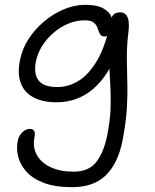

<svg xmlns="http://www.w3.org/2000/svg" viewBox="-20 -514 639 794"><path d="M278 260Q207 260 160.5 242Q114 224 88.5 195Q63 166 55 133Q47 100 53 71Q56 50 71 34.5Q86 19 103 19Q116 19 121 27Q126 35 123 51Q114 94 132.5 127Q151 160 190.5 178Q230 196 283 196Q346 196 377 157.5Q408 119 423 48Q435 -12 437 -61.5Q439 -111 436.5 -155Q434 -199 432 -241Q430 -283 435 -328L469 -313Q450 -256 423.5 -214.5Q397 -173 364.5 -145.5Q332 -118 294 -104.5Q256 -91 214 -91Q157 -91 119 -111Q81 -131 66 -170Q51 -209 63 -267Q72 -312 98 -352.5Q124 -393 162 -425Q200 -457 244 -475.5Q288 -494 332 -494Q381 -494 407 -479.5Q433 -465 441 -443Q449 -421 444 -397Q442 -387 432.5 -375Q423 -363 414 -363Q399 -363 393.5 -373Q388 -383 384 -396.5Q380 -410 368.5 -420Q357 -430 330 -430Q295 -430 262 -416Q229 -402 201.5 -378.5Q174 -355 155 -325Q136 -295 129 -262Q118 -210 139 -182Q160 -154 217 -154Q263 -154 305.5 -180Q348 -206 382.5 -265.5Q417 -325 437 -424Q440 -444 449.5 -453.5Q459 -463 478 -463Q493 -463 501.5 -452.5Q510 -442 512 -425.5Q514 -409 512 -390Q504 -325 504.5 -273Q505 -221 506.5 -171.5Q508 -122 504.5 -64.5Q501 -7 486 71Q467 163 417 211.5Q367 260 278 260Z"/></svg>

Font: Shantell Sans Light
Style: Italic
Weight: 300
Italic angle: -11°
Designer: Stephen Nixon, Anya Danilova, Shantell Martin
Foundry: Arrow Type
Version: Version 1.008;[ac192a2d6]